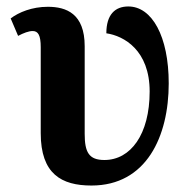

<svg xmlns="http://www.w3.org/2000/svg" viewBox="-20 -564 588 594"><path d="M263 10C433 10 502 -142 502 -306C502 -452 450 -544 377 -544C336 -544 309 -519 309 -461C364 -453 443 -408 443 -281C443 -148 384 -69 303 -69C255 -69 242 -93 242 -150V-421C242 -522 185 -543 128 -543C79 -543 38 -526 13 -507L36 -453C53 -462 69 -468 81 -468C98 -468 106 -455 106 -418V-152C106 -26 170 10 263 10Z"/></svg>

Font: Noto Serif Condensed
Style: Bold
Weight: 700
Width: 3
Designer: Monotype Design Team
Foundry: Monotype Imaging Inc.
Version: Version 2.015